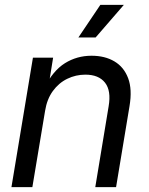

<svg xmlns="http://www.w3.org/2000/svg" viewBox="-20 -774 617 794"><path d="M166.5 -315.9 113.8 0H27.3L116.2 -535.6H199.7L178.7 -405.8L162.1 -408.7Q198.7 -481.4 248.3 -512.5Q297.9 -543.5 358.4 -543.5Q414.1 -543.5 453.4 -520Q492.7 -496.6 510 -450.4Q527.3 -404.3 515.6 -335L460 0H374L429.2 -334Q440.4 -398.9 414.3 -432.1Q388.2 -465.3 333 -465.3Q293.5 -465.3 258.3 -448.2Q223.1 -431.2 198.7 -397.7Q174.3 -364.3 166.5 -315.9ZM304.2 -619.1 395 -753.9H492.2L375.5 -619.1Z"/></svg>

Font: Inter 20pt
Style: Italic
Weight: 400
Italic angle: -9.3988°
Version: Version 4.001;git-66647c0bb